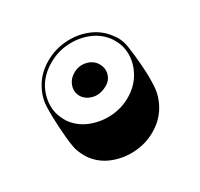

<svg xmlns="http://www.w3.org/2000/svg" viewBox="-85 -878 570 546"><g transform="rotate(30 200.0 -604.5)"><path d="M244 -436Q234 -436 223 -437.5Q212 -439 202 -443Q178 -452 142 -470Q106 -488 81 -504Q55 -521 38.5 -551Q22 -581 22 -619Q22 -657 39 -691Q56 -725 85 -747Q114 -769 150 -772Q153 -772 155.5 -772.5Q158 -773 161 -773Q181 -773 200 -765Q226 -755 260 -738.5Q294 -722 318 -706Q346 -688 363 -657.5Q380 -627 380 -589Q380 -552 363 -518Q346 -484 317 -461.5Q288 -439 252 -436ZM151 -496Q184 -499 211 -520Q238 -541 254 -572.5Q270 -604 270 -639Q270 -674 255 -701.5Q240 -729 215 -745.5Q190 -762 160 -762H151Q117 -759 90.5 -738.5Q64 -718 48 -686.5Q32 -655 32 -619Q32 -565 65 -530.5Q98 -496 143 -496ZM148 -576Q129 -576 116 -590.5Q103 -605 103 -626Q103 -649 117.5 -665Q132 -681 151 -682H155Q174 -682 187 -668.5Q200 -655 199 -634Q198 -609 184 -593.5Q170 -578 151 -576Z"/></g></svg>

Font: Rampart One
Style: Regular
Weight: 400
Designer: Fontworks Inc.
Foundry: Fontworks Inc.
Version: Version 1.100